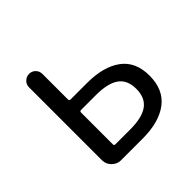

<svg xmlns="http://www.w3.org/2000/svg" viewBox="-140 -681 822 822"><g transform="rotate(-45 271.5 -270.0)"><path d="M152.3 0Q128.9 0 111.8 -17.1Q94.7 -34.2 94.7 -57.6V-499Q94.7 -516.6 106.9 -528.3Q119.1 -540 135.7 -540Q152.3 -540 164.1 -528.3Q175.8 -516.6 175.8 -499V-344.7Q175.8 -336.9 183.6 -336.9H283.2Q382.8 -336.9 439 -295.4Q495.1 -253.9 495.1 -169.9Q495.1 -85 439 -42.5Q382.8 0 283.2 0ZM175.8 -72.3Q175.8 -65.4 183.6 -65.4H273.4Q345.7 -65.4 380.4 -90.8Q415 -116.2 415 -169.9Q415 -223.6 380.4 -248.5Q345.7 -273.4 273.4 -273.4H183.6Q175.8 -273.4 175.8 -265.6Z"/></g></svg>

Font: Gen Jyuu Gothic Normal
Style: Regular
Weight: 300
Designer: [Source Han Sans]
Ryoko NISHIZUKA  (kana & ideographs); Paul D. Hunt (Latin, Greek & Cyrillic); Wenlong ZHANG  (bopomofo
Version: Version 1.002.20150607